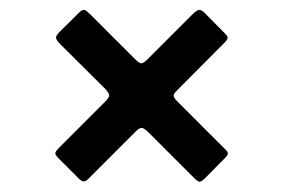

<svg xmlns="http://www.w3.org/2000/svg" viewBox="-20 -555 564 382"><path d="M273 -436.5 363.5 -527Q370 -533.5 375 -535Q380 -536.5 387 -529.5L425 -491Q431.5 -485 432.8 -481.2Q434 -477.5 427.5 -471L334.5 -377.5Q325.5 -369 325.5 -364.8Q325.5 -360.5 334 -352L429 -257Q434 -252 433.2 -248.5Q432.5 -245 427 -240L387 -199.5Q380.5 -193.5 377.2 -193.5Q374 -193.5 367.5 -199.5L276.5 -290.5Q267.5 -299.5 262.8 -300.5Q258 -301.5 249 -292.5L157 -200.5Q151 -194 146.8 -194Q142.5 -194 136.5 -200L95 -241.5Q89.5 -247.5 90.2 -251Q91 -254.5 96.5 -260L191 -354.5Q197.5 -361.5 197.2 -365.8Q197 -370 190 -377.5L99.5 -467.5Q92 -475 91.5 -479.5Q91 -484 98.5 -491.5L137.5 -530Q144 -536.5 148 -535.2Q152 -534 158.5 -527.5L249 -437Q257 -429 261.2 -429Q265.5 -429 273 -436.5Z"/></svg>

Font: Besley
Style: Bold
Weight: 700
Designer: Owen Earl
Foundry: indestructible type*
Version: Version 2.001; ttfautohint (v1.8.3)